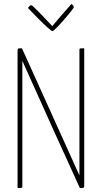

<svg xmlns="http://www.w3.org/2000/svg" viewBox="-20 -942 510 962"><path d="M243 -786C254 -786 350 -898 350 -906C350 -912 345 -917 338 -922C338 -922 284 -862 242 -811C242 -811 145 -916 137 -916C128 -916 120 -902 120 -902C120 -902 230 -786 243 -786ZM378 -450V-63L218 -417L90 -700H78C71 -700 68 -697 68 -690V0C92 0 92 0 92 -10V-257V-637L249 -288L380 0H392C398 0 402 -3 402 -10V-700C378 -700 378 -700 378 -690Z"/></svg>

Font: Yanone Kaffeesatz Extra Light
Style: Regular
Weight: 200
Designer: Yanone (Cyrillic: Daniel Pouzeot & Huerta Tipografica)
Foundry: Yanone
Version: Version 1.100;PS 001.100;hotconv 1.0.70;makeotf.lib2.5.58329